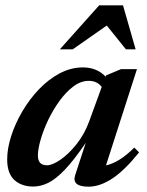

<svg xmlns="http://www.w3.org/2000/svg" viewBox="-20 -690 554 722"><path d="M263 -32.5 302.5 -153Q258 -87.5 223.8 -51.8Q189.5 -16 161 -2.2Q132.5 11.5 105 11.5Q61 11.5 34 -13.2Q7 -38 7 -90.5Q7 -131.5 22 -178.2Q37 -225 63.8 -270.8Q90.5 -316.5 126.2 -354Q162 -391.5 204.2 -414Q246.5 -436.5 292 -436.5Q344 -436.5 377 -402L379 -406.5L435 -430H495L378.5 -68Q429 -79 485 -135L503 -117Q448.5 -49 402 -18.5Q355.5 12 313 12Q248 12 263 -32.5ZM122.5 -105Q122.5 -68.5 156.5 -68.5Q177 -68.5 207.5 -89.5Q238 -110.5 267.8 -147.8Q297.5 -185 315.5 -234L362.5 -363Q356 -372.5 343.8 -379.2Q331.5 -386 314 -386Q284 -386 256 -365Q228 -344 203.8 -310.5Q179.5 -277 161.2 -238.8Q143 -200.5 132.8 -164.8Q122.5 -129 122.5 -105ZM205 -504.5 353 -670H442.5L490 -504.5H453.5L381.5 -594L253.5 -504.5Z"/></svg>

Font: Newsreader Text SemiBold
Style: Italic
Weight: 600
Italic angle: -17°
Designer: Hugues Gentile
Foundry: Production Type
Version: Version 1.001